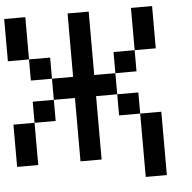

<svg xmlns="http://www.w3.org/2000/svg" viewBox="-59 -837 1006 1006"><g transform="rotate(-5 444.5 -333.5)"><path d="M111.1 -555.6H0V-777.8H111.1ZM666.7 -222.2H555.6V-333.3H666.7ZM666.7 -444.4H555.6V-555.6H666.7ZM222.2 -222.2H111.1V-333.3H222.2ZM222.2 -444.4H111.1V-555.6H222.2ZM444.4 -333.3V0H333.3V-333.3H222.2V-444.4H333.3V-777.8H444.4V-444.4H555.6V-333.3ZM111.1 0H0V-222.2H111.1ZM777.8 111.1H666.7V-222.2H777.8ZM777.8 -555.6H666.7V-777.8H777.8Z"/></g></svg>

Font: Pixeloid Sans
Style: Regular
Weight: 400
Designer: GGBotNet
Foundry: GGBotNet
Version: 0.5